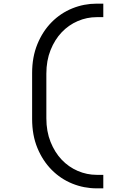

<svg xmlns="http://www.w3.org/2000/svg" viewBox="-20 -876 652 1052"><path d="M546 82V156H510Q440 156 376 130Q312 104 263 54.5Q214 5 185 -65Q156 -135 156 -224V-476Q156 -564 185 -634.5Q214 -705 263 -754.5Q312 -804 376 -830Q440 -856 510 -856H546V-782H510Q456 -782 406 -760.5Q356 -739 318 -699Q280 -659 257 -601.5Q234 -544 234 -472V-228Q234 -156 257 -98.5Q280 -41 318 -1Q356 39 406 60.5Q456 82 510 82Z"/></svg>

Font: Space Mono
Style: Regular
Weight: 400
Monospace: yes
Designer: Colophon Foundry / Benjamin Critton
Foundry: Colophon Foundry
Version: Version 1.000;PS 1.003;hotconv 1.0.81;makeotf.lib2.5.63406